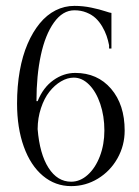

<svg xmlns="http://www.w3.org/2000/svg" viewBox="-20 -626 472 653"><path d="M222 7Q167.8 7 125.9 -28.1Q84 -63.2 61 -127.1Q38 -191 38 -274Q38 -333 47.2 -384.9Q56.5 -436.8 73.9 -477Q91.2 -517.2 115.1 -546.4Q139 -575.5 169.1 -590.8Q199.2 -606 233 -606Q262.5 -606 290.9 -600Q319.2 -594 337.1 -588Q355 -582 359 -582V-461H351V-472Q347.8 -488.8 342.5 -504.1Q337.2 -519.5 327.6 -535.9Q318 -552.2 305.5 -564Q293 -575.8 274.2 -583.4Q255.5 -591 233 -591Q193.2 -591 163.5 -549.4Q133.8 -507.8 118.9 -438.2Q104 -368.8 104 -282H108Q126.8 -328.5 161.5 -353.2Q196.2 -378 236 -378Q311.5 -378 357.8 -324.1Q404 -270.2 404 -182Q404 -131 379.5 -87.5Q355 -44 313.1 -18.5Q271.2 7 222 7ZM222 -8Q252.5 -8 278.5 -31.4Q304.5 -54.8 319.8 -94.9Q335 -135 335 -182Q335 -231.2 321 -272.6Q307 -314 283.1 -338Q259.2 -362 231 -362Q209.2 -362 187.5 -349.2Q165.8 -336.5 148.1 -314.1Q130.5 -291.8 119.4 -258.4Q108.2 -225 108 -187Q114.8 -102.5 145 -55.2Q175.2 -8 222 -8Z"/></svg>

Font: FogtwoNo5
Style: Regular
Weight: 400
Designer: gluk (gluksza@wp.pl)
Foundry: gluk (gluksza@wp.pl)
Version: Version 0.87